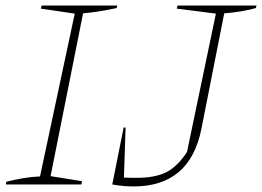

<svg xmlns="http://www.w3.org/2000/svg" viewBox="-20 -664 943 691"><path d="M1 0 3 -10Q35 -18 65.5 -23Q96 -28 124 -29L249 -615L127 -633L130 -644H402L400 -635Q357 -626 329.5 -622Q302 -618 279 -616L162 -30L275 -12L273 0ZM384 0 425 -205H432L426 -25Q445 -24 471 -24Q539 -24 579 -44.5Q619 -65 653 -117L757 -615L616 -633L619 -644H903L901 -635Q852 -621 787 -616L705 -201Q664 7 461 7Q445 7 426.5 5.5Q408 4 384 0Z"/></svg>

Font: Piazzolla SC Thin
Style: Italic
Weight: 100
Italic angle: -11.3°
Designer: Juan Pablo del Peral
Foundry: Huerta Tipografica
Version: Version 1.330